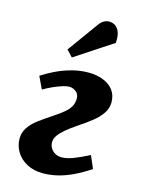

<svg xmlns="http://www.w3.org/2000/svg" viewBox="-122 -872 708 957"><g transform="rotate(15 232.0 -393.0)"><path d="M53 -450Q85 -471 123 -489Q161 -507 202.5 -518Q244 -529 287 -529Q328 -529 362 -516Q396 -503 415.5 -477.5Q435 -452 435 -414Q435 -384 417 -357.5Q399 -331 368.5 -307Q338 -283 300 -258Q266 -235 244 -216Q222 -197 211 -180.5Q200 -164 200 -146Q200 -132 207.5 -118Q215 -104 230 -95Q245 -86 265 -86Q291 -86 324 -98.5Q357 -111 404 -135L432 -70Q388 -41 348 -22Q308 -3 270 6Q232 15 196 15Q148 15 112.5 -4Q77 -23 58 -54.5Q39 -86 39 -122Q39 -154 56 -179.5Q73 -205 103.5 -228Q134 -251 174 -277Q206 -298 225.5 -315Q245 -332 254 -349.5Q263 -367 263 -388Q263 -411 247 -423.5Q231 -436 212 -436Q198 -436 177.5 -429.5Q157 -423 133 -412.5Q109 -402 83 -387ZM267 -768Q278 -784 291 -792.5Q304 -801 321 -801Q350 -801 366.5 -776.5Q383 -752 379 -707L186 -580L155 -613Z"/></g></svg>

Font: Literata 18pt
Style: Bold Italic
Weight: 700
Italic angle: -2°
Designer: Latin by Veronika Burian and Jose Scaglione. Greek by Irene Vlachou. Cyrillic by Vera Evstafieva
Foundry: TypeTogether
Version: Version 3.103;gftools[0.9.29]